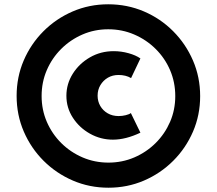

<svg xmlns="http://www.w3.org/2000/svg" viewBox="-20 -860 1010 895"><path d="M485.5 15Q397.5 15 320 -18.2Q242.5 -51.5 183.5 -110.2Q124.5 -169 91 -246.5Q57.5 -324 57.5 -413Q57.5 -501 90.5 -578Q123.5 -655 182.2 -714Q241 -773 318.5 -806.5Q396 -840 484.5 -840Q573 -840 650.8 -806.8Q728.5 -773.5 787.2 -714.5Q846 -655.5 879.5 -578Q913 -500.5 913 -412Q913 -324 879.8 -246.8Q846.5 -169.5 787.5 -110.5Q728.5 -51.5 651 -18.2Q573.5 15 485.5 15ZM485.5 -102Q549.5 -102 606 -126.2Q662.5 -150.5 705.5 -193.2Q748.5 -236 772.8 -292Q797 -348 797 -412Q797 -476.5 772.8 -533Q748.5 -589.5 705.2 -632.2Q662 -675 605.5 -699.2Q549 -723.5 484.5 -723.5Q420.5 -723.5 364.5 -699.2Q308.5 -675 265.5 -632.2Q222.5 -589.5 198.2 -533.2Q174 -477 174 -412.5Q174 -348.5 198.2 -292.2Q222.5 -236 265.5 -193.2Q308.5 -150.5 365 -126.2Q421.5 -102 485.5 -102ZM506.5 -209Q449 -209 399.5 -236.8Q350 -264.5 319.8 -311Q289.5 -357.5 289.5 -413.5Q289.5 -469 319.2 -516.2Q349 -563.5 399 -592.5Q449 -621.5 510 -621.5Q545 -621.5 579.2 -612Q613.5 -602.5 634.5 -587.5L591 -496Q566.5 -510.5 532.5 -510.5Q504.5 -510.5 482.8 -497.8Q461 -485 448 -463.2Q435 -441.5 435 -414Q435 -387.5 447.5 -366Q460 -344.5 482 -331.8Q504 -319 533 -319Q549.5 -319 566 -323Q582.5 -327 590 -333L634.5 -241.5Q566 -209 506.5 -209Z"/></svg>

Font: Spartan Thin ExtraBold
Style: Regular
Weight: 800
Version: Version 1.004